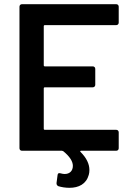

<svg xmlns="http://www.w3.org/2000/svg" viewBox="-20 -720 632 917"><path d="M547 -688C547 -695 542 -700 535 -700H85C78 -700 73 -695 73 -688V-12C73 -5 78 0 85 0H276C277 0 279 1 282 2C313 27 328 51 328 72C328 97 312 111 289 111C284 111 277 110 270 108C267 107 265 107 263 107C258 107 256 110 255 116L250 154V156C250 162 253 166 258 169C274 174 292 177 312 177C356 177 392 159 404 115C406 108 407 101 407 92C407 63 393 34 365 6C364 5 363 4 363 3C363 3 363 0 367 0H535C542 0 547 -5 547 -12V-88C547 -95 542 -100 535 -100H194C191 -100 189 -102 189 -105V-298C189 -301 191 -303 194 -303H423C430 -303 435 -308 435 -315V-391C435 -398 430 -403 423 -403H194C191 -403 189 -405 189 -408V-595C189 -598 191 -600 194 -600H535C542 -600 547 -605 547 -612Z"/></svg>

Font: Barlow SemiBold Numbers
Style: Regular
Weight: 600
Designer: Jeremy Tribby
Foundry: Tribby Type
Version: Version 1.408